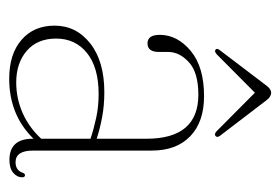

<svg xmlns="http://www.w3.org/2000/svg" viewBox="-120 -508 638 438"><g transform="rotate(90 199.0 -289.0)"><path d="M38.5 -94.5Q38.5 -144 79.2 -176Q120 -208 190.5 -208Q220.5 -208 247.2 -203Q274 -198 296.5 -190.5V-304Q296.5 -422.5 196 -422.5Q145.5 -422.5 122 -401Q98.5 -379.5 98.5 -353.5V-332.5Q98.5 -306.5 79 -306.5Q59.5 -306.5 59.5 -334.5Q59.5 -374.5 96 -405Q132.5 -435.5 199.5 -435.5Q258 -435.5 290.8 -404Q323.5 -372.5 323.5 -316.5V-45.5Q323.5 -5.5 350 -5.5Q368.5 -5.5 374 -21.5Q376 -27 379.5 -27Q384.5 -27 384.5 -20.5Q384.5 -9 374.2 -0.2Q364 8.5 345 8.5Q296.5 8.5 296.5 -44.5V-46.5Q242.5 9 159.5 9Q103.5 9 71 -19Q38.5 -47 38.5 -94.5ZM68 -98Q68 -55 96 -31Q124 -7 168 -7Q204.5 -7 237.5 -21.5Q270.5 -36 296.5 -64V-176.5Q274 -184 248.5 -189.5Q223 -195 194.5 -195Q134 -195 101 -168.5Q68 -142 68 -98ZM104.5 -465Q97.5 -458.5 93.5 -461.5Q89 -464.5 94.5 -471.5L175 -577.5Q183 -588.5 191.5 -588.5Q201 -588.5 209 -577.5L290 -471.5Q294.5 -465 290 -461.5Q285.5 -458 278.5 -465L191.5 -551.5Z"/></g></svg>

Font: Fraunces 144pt S050 Thin
Style: Regular
Weight: 100
Version: Version 1.000; ttfautohint (v1.8.3)